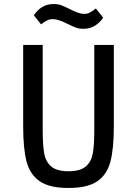

<svg xmlns="http://www.w3.org/2000/svg" viewBox="-20 -921 680 953"><path d="M192 -698V-274Q192 -200 199.5 -159Q207 -118 234.5 -94.5Q262 -71 320 -71Q378 -71 405.5 -94.5Q433 -118 440.5 -159Q448 -200 448 -274V-698H545V-294Q545 -183 528 -118.5Q511 -54 462.5 -21Q414 12 320 12Q226 12 177.5 -21Q129 -54 112 -118.5Q95 -183 95 -294V-698ZM314 -803Q269 -826 243 -826Q227 -826 214 -820Q201 -814 184 -800L148 -845Q164 -870 188.5 -885.5Q213 -901 246 -901Q268 -901 284 -895Q300 -889 326 -876Q373 -852 397 -852Q413 -852 425.5 -858.5Q438 -865 456 -879L492 -833Q476 -809 451.5 -793.5Q427 -778 394 -778Q372 -778 356.5 -784Q341 -790 314 -803Z"/></svg>

Font: Writer
Style: Regular
Weight: 400
Monospace: yes
Designer: Mike Abbink, Paul van der Laan, Pieter van Rosmalen
Foundry: Bold Monday
Version: Version 2.001 2020